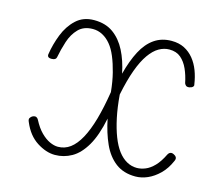

<svg xmlns="http://www.w3.org/2000/svg" viewBox="-83 -617 807 733"><g transform="rotate(15 320.5 -251.0)"><path d="M191 17Q156 17 119.5 -6.5Q83 -30 63 -78Q58 -88 61.5 -94Q65 -100 71 -103Q80 -107 85.5 -104.5Q91 -102 94 -96Q109 -67 126.5 -49.5Q144 -32 161.5 -24Q179 -16 194 -16Q221 -16 242.5 -32Q264 -48 281.5 -80Q299 -112 312.5 -159.5Q326 -207 336 -270Q332 -311 323.5 -344.5Q315 -378 304 -404.5Q293 -431 278.5 -448.5Q264 -466 246 -475.5Q228 -485 208 -485Q172 -485 151 -463.5Q130 -442 119.5 -409.5Q109 -377 103 -345Q102 -340 97.5 -337Q93 -334 84 -334Q74 -334 70.5 -338Q67 -342 68 -348Q74 -388 89.5 -427.5Q105 -467 133 -493Q161 -519 204 -519Q249 -519 279.5 -497Q310 -475 329.5 -437Q349 -399 359 -349Q373 -403 393 -441Q413 -479 442 -499Q471 -519 510 -519Q539 -519 560.5 -508Q582 -497 597.5 -478Q613 -459 622.5 -434Q632 -409 636 -381Q638 -376 634 -371.5Q630 -367 620 -365Q611 -364 607 -367.5Q603 -371 601 -376Q595 -406 584 -430.5Q573 -455 555.5 -470Q538 -485 510 -485Q489 -485 469 -473.5Q449 -462 431 -436.5Q413 -411 398 -370Q383 -329 371 -270Q375 -220 383.5 -180Q392 -140 404 -109Q416 -78 431.5 -57.5Q447 -37 466 -26.5Q485 -16 506 -16Q522 -16 539.5 -23Q557 -30 574 -47.5Q591 -65 606 -96Q609 -102 615 -104.5Q621 -107 629 -103Q636 -100 639.5 -94Q643 -88 638 -78Q624 -46 602.5 -25Q581 -4 557 6.5Q533 17 509 17Q462 17 430.5 -7Q399 -31 380 -73Q361 -115 350 -169Q336 -100 312 -59Q288 -18 257 -0.5Q226 17 191 17Z"/></g></svg>

Font: Playwrite BE WAL Thin
Style: Regular
Weight: 250
Version: Version 1.002